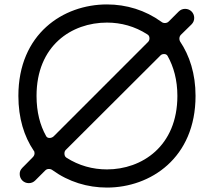

<svg xmlns="http://www.w3.org/2000/svg" viewBox="-20 -827 966 867"><path d="M280 -115C274 -119 271 -125 271 -134C271 -141 273 -146 277 -150L703 -575C707 -580 713 -583 721 -583C728 -583 734 -580 737 -574C764 -526 781 -466 781 -394C781 -166 620 -62 463 -62C399 -62 336 -79 280 -115ZM463 -725C527 -725 589 -708 645 -672C652 -668 655 -662 655 -654C655 -647 653 -642 648 -637L223 -212C218 -207 211 -204 204 -204C196 -204 191 -207 188 -213C161 -261 145 -321 145 -394C145 -621 303 -725 463 -725ZM63 -394C63 -293 89 -211 132 -147C135 -144 136 -140 136 -135C136 -128 133 -122 128 -117C81 -67 69 -65 69 -41C69 -18 87 0 110 0C121 0 131 -4 139 -12L184 -57C189 -62 194 -64 201 -64C207 -64 213 -62 218 -58C290 -6 375 20 463 20C659 20 863 -113 863 -394C863 -494 836 -576 793 -640C791 -644 790 -648 790 -652C790 -659 792 -665 797 -670L845 -717C853 -725 857 -735 857 -746C857 -769 839 -787 816 -787C805 -787 795 -783 787 -775L742 -730C737 -725 731 -723 724 -723C718 -723 713 -725 708 -729C636 -781 551 -807 463 -807C265 -807 63 -674 63 -394Z"/></svg>

Font: Fabada
Style: Regular
Weight: 400
Designer: deFharo
Foundry: deFharo.com
Version: Version 4.000 2011 initial release